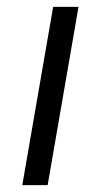

<svg xmlns="http://www.w3.org/2000/svg" viewBox="-20 -540 294 560"><path d="M45 0H119L209 -520H135Z"/></svg>

Font: Fixel Display
Style: Italic
Weight: 400
Italic angle: -10°
Designer: AlfaBravo + MacPaw
Foundry: Kyrylo Tkachov, Marchela Mozhyna, Serhii Makarenko, Maria Weinstein, Zakhar Kryvoshyya
Version: Version 1.210;Glyphs 3.2 (3217)